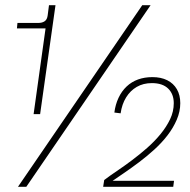

<svg xmlns="http://www.w3.org/2000/svg" viewBox="-20 -717 731 737"><path d="M109 -279 157 -623 165 -608H45L47 -629H128Q142 -629 151.5 -635.5Q161 -642 163 -658L168 -697H193L134 -279ZM49 0 526 -697H558L81 0ZM376 0 380 -26Q401 -42 428.5 -60.5Q456 -79 486 -101.5Q516 -124 544.5 -149Q573 -174 596 -202Q619 -230 633 -259.5Q647 -289 647 -321Q647 -356 625.5 -377Q604 -398 563 -398Q530 -398 505 -383.5Q480 -369 464 -343Q448 -317 443 -282L419 -285Q423 -316 435 -341.5Q447 -367 466 -385Q485 -403 510 -412Q535 -421 565 -421Q598 -421 622 -409Q646 -397 659 -374.5Q672 -352 672 -321Q672 -289 658.5 -257.5Q645 -226 623 -197.5Q601 -169 572.5 -143Q544 -117 514 -94.5Q484 -72 455.5 -52.5Q427 -33 405 -18L406 -23H648L645 0Z"/></svg>

Font: Hanken Grotesk ExtraLight
Style: Italic
Weight: 250
Italic angle: -8°
Designer: Alfredo Marco Pradil
Foundry: Hanken Design Co.
Version: Version 3.013